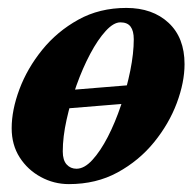

<svg xmlns="http://www.w3.org/2000/svg" viewBox="-20 -453 498 487"><path d="M148.1 -177.8 145.7 -223.7 311.7 -237.3 314.3 -191.4ZM154.7 14Q116.8 14 83.5 -4.1Q50.2 -22.1 29.9 -53.8Q9.6 -85.6 9.6 -127.7Q9.6 -173.9 29.3 -226.7Q49.1 -279.6 87 -326.5Q124.9 -373.3 178.7 -403.1Q232.4 -432.9 300.5 -432.9Q366.9 -432.9 407.5 -395.2Q448.1 -357.5 448.1 -290.3Q448.1 -244.4 428.5 -191.8Q408.8 -139.1 370.8 -92.3Q332.8 -45.5 278.5 -15.8Q224.2 14 154.7 14ZM174 -25Q193.9 -25 214.3 -47.3Q234.7 -69.5 253.5 -105.9Q272.3 -142.4 287 -186.3Q301.6 -230.1 310.5 -274Q319.3 -317.9 319.3 -353.5Q319.3 -374.6 311.2 -385.5Q303.1 -396.3 285.3 -396.3Q268.1 -396.3 248.1 -374.4Q228.1 -352.6 208.9 -316.5Q189.7 -280.4 174.1 -236.8Q158.6 -193.2 148.9 -149.4Q139.2 -105.7 139.2 -69Q139.2 -46.6 149.1 -35.8Q158.9 -25 174 -25Z"/></svg>

Font: EB Garamond
Style: Italic
Weight: 400
Italic angle: -17.2°
Designer: Georg Duffner and Octavio Pardo
Foundry: Georg Duffner
Version: Version 1.001